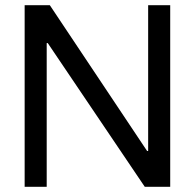

<svg xmlns="http://www.w3.org/2000/svg" viewBox="-20 -720 751 740"><path d="M75 0V-700H172L547 -138H551V-700H636V0H538L164 -554H160V0Z"/></svg>

Font: Lopes Sans
Style: Regular
Weight: 400
Designer: Gabriel Lam, Diego Maldonado
Foundry: TypeRant, Foresti Design
Version: Version 4.000